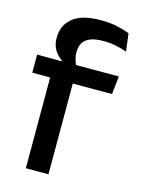

<svg xmlns="http://www.w3.org/2000/svg" viewBox="-106 -738 586 799"><g transform="rotate(15 187.5 -338.0)"><path d="M228.5 -676Q266.5 -676 297.2 -669.5Q328 -663 353 -653L362.5 -577Q339 -585 314.8 -590Q290.5 -595 260.5 -595Q225 -595 203.8 -586Q182.5 -577 173.2 -560.8Q164 -544.5 164 -522V-520Q164 -504 168.5 -489.5Q173 -475 178.5 -463.5L113.5 -461.5V-473Q95 -484.5 82 -505.8Q69 -527 69 -557V-559.5Q69 -612 108 -644Q147 -676 228.5 -676ZM183 0H85.5V-440.5H183ZM352 -391H8.5V-469L123 -468.5L163 -469H360.5Z"/></g></svg>

Font: Anek Kannada Medium
Style: Regular
Weight: 500
Designer: Vaishnavi Murthy, Maithili Shingre (Kannada) & Yesha Goshar (Latin)
Foundry: Ek Type
Version: Version 1.003